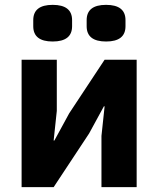

<svg xmlns="http://www.w3.org/2000/svg" viewBox="-20 -771 652 791"><path d="M117 -663V-688Q117 -751 197 -751Q277 -751 277 -688V-663Q277 -600 197 -600Q117 -600 117 -663ZM337 -663V-688Q337 -751 417 -751Q497 -751 497 -688V-663Q497 -600 417 -600Q337 -600 337 -663ZM69 0V-525H214V-314L201 -192H204L265 -304L411 -525H543V0H398V-211L411 -333H408L347 -221L201 0Z"/></svg>

Font: Anuphan
Style: Bold
Weight: 700
Designer: Mike Abbink, Paul van der Laan, Pieter van Rosmalen, Mint Tantisuwanna
Foundry: Bold Monday; Cadson Demak
Version: Version 3.002;hotconv 1.0.109;makeotfexe 2.5.65596